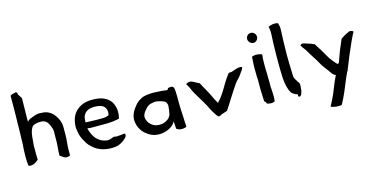

<svg xmlns="http://www.w3.org/2000/svg" viewBox="-86 -1207 3645 1850"><g transform="rotate(-15 1736.5 -282.0)"><path d="M62 -123C62 -90 63 -60 68 -33C87 -25 115 -31 128 -39C143 -46 156 -57 168 -67V-87C167 -95 168 -104 167 -113V-207C169 -238 172 -270 175 -299L177 -311C177 -314 177 -316 178 -318C182 -343 190 -368 204 -388C218 -406 252 -412 281 -413H290C339 -413 358 -386 373 -352C380 -334 388 -317 390 -295V-284C390 -266 389 -247 389 -229V-200C389 -149 381 -101 381 -51C386 -47 392 -44 396 -40L416 -26C423 -21 434 -17 446 -17C460 -17 472 -21 480 -26V-83C480 -132 489 -179 489 -229V-305C489 -357 473 -385 454 -417C427 -460 383 -493 323 -493C319 -494 316 -494 312 -494C276 -498 243 -483 217 -473C199 -468 183 -457 172 -444V-495L173 -535C173 -585 175 -631 175 -680L143 -729L144 -730C152 -735 139 -754 123 -747C104 -743 87 -739 75 -730V-608C75 -583 74 -561 74 -535C74 -507 72 -481 72 -453C72 -426 71 -397 71 -371C71 -361 71 -350 70 -339C70 -310 68 -283 68 -255C64 -212 62 -168 62 -123Z M607 -240C610 -215 616 -189 626 -167C629 -160 632 -154 635 -147C652 -117 668 -85 694 -64C699 -60 703 -55 708 -51C757 -7 838 20 933 6C970 0 1006 -23 1029 -46C1035 -52 1042 -58 1045 -66C1049 -77 1048 -87 1046 -92C1040 -93 1034 -94 1030 -93C1013 -89 1003 -90 982 -88C968 -85 962 -86 948 -88L934 -91C917 -84 891 -73 870 -73C834 -75 797 -90 776 -111C748 -132 729 -171 716 -206C713 -215 711 -226 708 -234H718C729 -233 734 -231 745 -231H886C937 -231 984 -236 1026 -246C1042 -298 1039 -365 1008 -413C974 -463 915 -487 842 -489H805C718 -486 643 -437 617 -361C615 -352 612 -343 610 -334L607 -319C602 -295 602 -263 607 -240ZM706 -294C706 -298 706 -302 707 -306C707 -316 708 -329 710 -338C710 -342 711 -345 712 -349C725 -387 756 -411 799 -416C805 -417 812 -417 820 -418H825C866 -418 902 -411 923 -389C944 -368 948 -325 936 -302C918 -295 899 -291 876 -291H808C800 -291 793 -291 785 -292H765C751 -292 740 -293 726 -294H714C712 -295 709 -294 706 -294Z M1174 -140C1185 -107 1202 -79 1226 -57C1265 -24 1300 -2 1364 0C1420 0 1472 -22 1502 -49C1512 -57 1524 -72 1529 -86C1531 -54 1533 -41 1534 -10L1549 -1C1572 12 1614 9 1634 -3L1633 -30C1632 -43 1632 -56 1631 -67L1630 -93C1630 -107 1628 -125 1627 -147C1625 -193 1624 -212 1624 -259C1624 -299 1624 -326 1622 -362C1622 -377 1619 -394 1612 -403C1603 -418 1577 -412 1558 -408V-403C1557 -402 1557 -401 1557 -401C1553 -396 1550 -393 1546 -391C1510 -398 1449 -401 1412 -402C1366 -402 1318 -398 1288 -381C1252 -363 1232 -343 1205 -306C1171 -259 1152 -208 1174 -140ZM1269 -199C1269 -204 1269 -208 1270 -211C1274 -225 1282 -241 1296 -257C1325 -293 1342 -306 1395 -313C1407 -313 1419 -314 1427 -312C1447 -309 1483 -298 1499 -288C1512 -279 1515 -264 1519 -249C1517 -222 1514 -189 1508 -163C1504 -146 1489 -125 1476 -116C1458 -102 1428 -88 1396 -88H1388C1347 -90 1332 -98 1306 -120C1286 -137 1269 -165 1269 -199Z M1739 -400 1760 -362 1774 -330C1786 -306 1797 -286 1811 -264C1827 -236 1843 -209 1860 -182C1874 -160 1886 -135 1898 -110C1906 -92 1919 -73 1929 -57C1938 -43 1947 -27 1960 -18C1973 -17 1984 -25 1993 -30L2051 -49C2073 -81 2095 -114 2115 -148C2142 -192 2171 -235 2199 -277C2213 -298 2229 -314 2247 -332C2258 -344 2264 -356 2274 -369C2283 -384 2302 -400 2300 -420C2284 -427 2266 -423 2250 -420C2230 -415 2213 -406 2194 -401L2162 -398C2125 -351 2093 -296 2062 -243C2045 -220 2031 -194 2012 -173L2000 -161C1995 -155 1992 -151 1988 -145C1987 -149 1985 -151 1983 -154C1970 -174 1960 -197 1949 -220C1925 -273 1893 -322 1867 -374C1849 -381 1834 -392 1817 -400L1800 -408C1780 -419 1750 -412 1739 -400Z M2414 -381C2414 -360 2415 -321 2415 -300C2415 -292 2415 -285 2416 -277C2416 -271 2416 -264 2417 -256V-166C2417 -157 2417 -148 2418 -139C2418 -123 2420 -97 2420 -82C2421 -71 2422 -56 2422 -45L2433 -37C2436 -33 2437 -28 2439 -23V-20C2449 -14 2464 -10 2479 -10C2496 -10 2510 -14 2521 -20V-28C2521 -40 2523 -50 2523 -61V-77C2523 -89 2522 -102 2521 -114L2520 -139C2519 -148 2518 -156 2518 -164V-221C2518 -236 2517 -255 2517 -270V-293C2515 -321 2515 -364 2515 -394C2515 -410 2516 -429 2516 -443C2517 -455 2520 -473 2520 -486C2497 -501 2447 -504 2419 -490V-481C2419 -476 2418 -469 2418 -462C2415 -437 2414 -409 2414 -381ZM2418 -667C2418 -640 2441 -617 2467 -616H2474C2498 -619 2516 -641 2516 -666C2516 -693 2493 -716 2466 -716C2440 -716 2418 -694 2418 -667Z M2649 -337C2650 -318 2650 -301 2650 -284C2651 -262 2652 -242 2652 -221C2656 -158 2667 -105 2691 -63C2706 -46 2727 -34 2750 -28C2751 -25 2751 -23 2751 -20C2752 -18 2752 -15 2752 -12V-7C2756 6 2781 -2 2786 -25C2792 -39 2796 -55 2796 -74C2799 -89 2799 -104 2798 -115C2795 -132 2793 -134 2782 -145C2773 -168 2753 -180 2753 -215C2751 -257 2750 -299 2749 -341L2748 -431C2748 -462 2749 -488 2750 -519L2751 -568C2752 -600 2754 -634 2755 -664C2757 -694 2752 -715 2746 -737C2714 -750 2671 -740 2649 -728C2654 -704 2657 -686 2656 -657C2652 -585 2649 -508 2649 -431Z M2898 -476C2900 -471 2902 -466 2906 -462L2917 -446C2923 -437 2929 -429 2935 -422C2943 -411 2950 -399 2957 -386C2979 -347 3006 -313 3027 -272C3041 -247 3055 -224 3072 -203C3090 -181 3104 -161 3120 -137C3129 -125 3140 -117 3154 -111C3144 -92 3137 -73 3127 -54C3099 18 3071 89 3035 154L3026 170C3049 181 3098 191 3135 181L3144 164C3158 140 3172 108 3184 82C3213 18 3237 -51 3268 -113C3275 -121 3279 -129 3279 -137C3294 -168 3314 -225 3329 -259C3344 -295 3362 -335 3377 -369C3390 -394 3399 -421 3412 -444L3427 -470C3424 -480 3397 -491 3380 -481L3367 -475C3341 -463 3321 -451 3298 -435C3267 -366 3239 -295 3213 -219C3209 -218 3204 -213 3203 -208C3185 -217 3176 -236 3162 -249C3148 -268 3133 -285 3122 -306C3108 -331 3093 -357 3078 -382C3063 -405 3048 -427 3035 -450C3010 -462 2984 -471 2955 -479L2941 -484C2935 -486 2928 -487 2921 -487C2911 -487 2903 -482 2898 -476Z"/></g></svg>

Font: Hussar Pisanka
Style: Regular
Weight: 400
Designer: Robert Jablonski
Foundry: Cannot Into Space Fonts
Version: Version 1.070